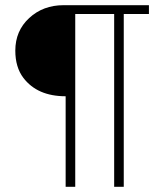

<svg xmlns="http://www.w3.org/2000/svg" viewBox="-20 -720 628 740"><path d="M457 0H420V-666H270V0H233V-349Q124 -349 70 -420Q39 -461 39 -525Q39 -601 92.5 -650.5Q146 -700 225 -700H554V-666H457Z"/></svg>

Font: Storia Sans Thin
Style: Regular
Weight: 100
Designer: Accademia di Belle Arti di Urbino and others
Foundry: Accademia di Belle Arti di Urbino and others.
Version: Version 60.001;May 25, 2020;FontCreator 12.0.0.2522 64-bit